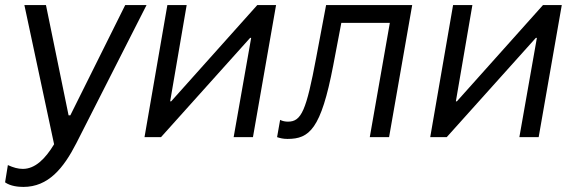

<svg xmlns="http://www.w3.org/2000/svg" viewBox="-43 -540 2267 756"><path d="M49 196C147 196 207 123 258 23L534 -520H450L234 -86H227L138 -520H53L170 28C135 86 95 125 47 125C28 125 10 120 -12 110L-23 178C-2 193 29 196 49 196Z M526 0H591L942 -391H946L877 0H953L1044 -520H970L631 -141H627L692 -520H616Z M1089 7C1175 7 1221 -31 1269 -282L1301 -450H1492L1413 0H1489L1580 -520H1241L1202 -313C1163 -105 1144 -61 1091 -61C1081 -61 1069 -63 1060 -68L1048 0C1060 4 1072 7 1089 7Z M1651 0H1716L2067 -391H2071L2002 0H2078L2169 -520H2095L1756 -141H1752L1817 -520H1741Z"/></svg>

Font: Fixel Text 20240404
Style: Italic
Weight: 400
Width: 4
Italic angle: -10°
Designer: AlfaBravo + MacPaw
Foundry: Kyrylo Tkachov, Marchela Mozhyna, Serhii Makarenko, Maria Weinstein, Zakhar Kryvoshyya
Version: Version 1.211;Glyphs 3.2 (3225)